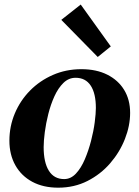

<svg xmlns="http://www.w3.org/2000/svg" viewBox="-20 -827 623 862"><path d="M241.4 15.6Q174.2 15.6 125 -10.8Q75.8 -37.2 49 -84.9Q22.2 -132.6 22.2 -195.4Q22.2 -260 46.6 -317.9Q71 -375.8 114.8 -420.3Q158.6 -464.8 217.6 -490.6Q276.6 -516.4 345.4 -516.4Q412.6 -516.4 461.6 -491.8Q510.6 -467.2 537.4 -423.3Q564.2 -379.4 564.2 -320.2Q564.2 -262.6 540.9 -203.2Q517.6 -143.8 474.8 -94.2Q432 -44.6 372.7 -14.5Q313.4 15.6 241.4 15.6ZM268 -23Q297.8 -23 320.9 -47.7Q344 -72.4 360.7 -111.5Q377.4 -150.6 388.8 -194.7Q400.2 -238.8 405.3 -278.2Q410.4 -317.6 410.4 -342.2Q410.4 -407.6 387.2 -442.7Q364 -477.8 319.4 -477.8Q288.2 -477.8 264.6 -454.6Q241 -431.4 224.3 -394.6Q207.6 -357.8 196.9 -315.4Q186.2 -273 181.1 -233.6Q176 -194.2 176 -166.6Q176 -97.8 199.4 -60.4Q222.8 -23 268 -23ZM418.8 -571.2 255.2 -737.8 342.4 -806.6 477.4 -618.6Z"/></svg>

Font: Wittgenstein
Style: Italic
Weight: 400
Italic angle: -11°
Designer: Jörg Drees
Foundry: Jörg Drees
Version: Version 1.500